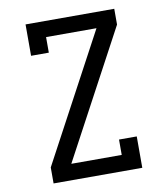

<svg xmlns="http://www.w3.org/2000/svg" viewBox="-82 -805 765 874"><g transform="rotate(-10 300.0 -367.5)"><path d="M95 0V-74L410 -662H177V-590H95V-735H505V-662L190 -74H423V-145H505V0Z"/></g></svg>

Font: Iosevka Plex Etoile
Style: Regular
Weight: 400
Designer: Belleve Invis
Foundry: Belleve Invis
Version: Version 25.1.1; ttfautohint (v1.8.4)